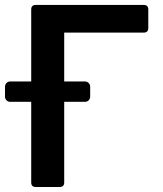

<svg xmlns="http://www.w3.org/2000/svg" viewBox="-53 -747 652 767"><path d="M71.7 -17.8V-340.2H-12.4Q-21 -340.2 -27 -346.2Q-33 -352.3 -33 -360.8V-400.9Q-33 -409.4 -27 -415.5Q-21 -421.5 -12.4 -421.5H71.7V-709.5Q71.7 -718 76.3 -722.7Q81 -727.3 89.5 -727.3H521.7Q530.2 -727.3 534.8 -722.7Q539.4 -718 539.4 -709.5V-634.6Q539.4 -626.1 534.8 -621.4Q530.2 -616.8 521.7 -616.8H203.5V-421.5H286.2Q295.1 -421.5 301.1 -415.5Q307.2 -409.4 307.2 -400.9V-360.8Q307.2 -352.3 301.1 -346.2Q295.1 -340.2 286.2 -340.2H203.5V-17.8Q203.5 -9.2 198.9 -4.6Q194.2 0 185.7 0H89.5Q81 0 76.3 -4.6Q71.7 -9.2 71.7 -17.8Z"/></svg>

Font: DeltaSans SemiBold
Style: Regular
Weight: 600
Designer: Rasmus Andersson
Foundry: rsms
Version: Version 3.012